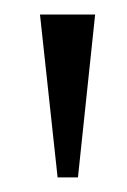

<svg xmlns="http://www.w3.org/2000/svg" viewBox="-20 -735 177 267"><path d="M60.1 -488.3 35.6 -714.8H112.3L88.4 -488.3Z"/></svg>

Font: Pontano Sans
Style: Regular
Weight: 400
Designer: Vernon Adams
Foundry: Vernon Adams
Version: Version 2.001